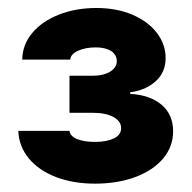

<svg xmlns="http://www.w3.org/2000/svg" viewBox="-20 -803 476 476"><path d="M25.4 -478.5H152.3Q154.3 -464.8 171.6 -458Q189 -451.2 215.8 -451.2Q243.7 -451.2 262 -459.7Q280.3 -468.3 280.3 -485.4Q280.3 -502.4 261.2 -512.9Q242.2 -523.4 209 -523.4H152.3V-615.2H209Q236.8 -615.2 253.2 -625.5Q269.5 -635.7 269.5 -651.4Q269.5 -667.5 255.4 -676.5Q241.2 -685.5 217.8 -685.5Q191.4 -685.5 173.1 -677Q154.8 -668.5 154.3 -655.3H35.2Q35.6 -692.4 60.1 -721.4Q84.5 -750.5 126.2 -766.8Q168 -783.2 218.8 -783.2Q269.5 -783.2 308.6 -766.4Q347.7 -749.5 369.1 -721.2Q390.6 -692.9 390.6 -659.2Q390.6 -623.5 365.7 -601.3Q340.8 -579.1 302.7 -574.2V-570.3Q352.5 -567.4 380.9 -543Q409.2 -518.6 409.2 -477.5Q409.2 -439.5 384.3 -409.9Q359.4 -380.4 315.2 -364Q271 -347.7 215.8 -347.7Q161.6 -347.7 118.9 -364Q76.2 -380.4 51.5 -410.2Q26.9 -439.9 25.4 -478.5Z"/></svg>

Font: Pretendard JP Black
Style: Regular
Weight: 900
Designer: Base glyphs from Inter by Rasmus Andersson; Hangeul glyphs from Noto Sans CJK(Source Han Sans) by Jang Soo-young and Kan
Foundry: Kil Hyung-jin
Version: Version 1.309